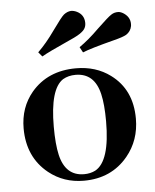

<svg xmlns="http://www.w3.org/2000/svg" viewBox="-50 -699 606 752"><g transform="rotate(-5 253.0 -323.5)"><path d="M150.4 -210.9Q150.4 -359.4 203.1 -393.6Q224.6 -406.2 252.9 -406.2Q327.1 -406.2 346.7 -322.3Q356.4 -281.2 356.4 -214.8Q356.4 -57.6 296.9 -25.4Q277.3 -15.6 252.9 -15.6Q179.7 -15.6 160.2 -99.6Q150.4 -141.6 150.4 -210.9ZM256.8 -431.6Q145.5 -431.6 81.1 -355.5Q32.2 -296.9 32.2 -214.8Q32.2 -101.6 112.3 -37.1Q170.9 9.8 250 9.8Q358.4 9.8 422.9 -68.4Q473.6 -129.9 473.6 -214.8Q473.6 -329.1 391.6 -389.6Q335 -431.6 256.8 -431.6ZM292 -571.3Q309.6 -585 308.6 -607.4Q307.6 -637.7 280.3 -651.4Q268.6 -657.2 256.8 -657.2Q242.2 -656.2 228.5 -645.5Q217.8 -636.7 181.6 -585.9Q149.4 -540 115.2 -506.8L129.9 -489.3Q154.3 -503.9 243.2 -543.9Q279.3 -559.6 292 -571.3ZM463.9 -544.9Q482.4 -556.6 486.3 -578.1Q490.2 -609.4 463.9 -627.9Q454.1 -634.8 443.4 -636.7Q425.8 -637.7 413.1 -628.9Q400.4 -621.1 355.5 -578.1Q316.4 -539.1 278.3 -512.7L290 -491.2Q320.3 -503.9 415 -528.3Q450.2 -537.1 463.9 -544.9Z"/></g></svg>

Font: Abhaya Libre
Style: Bold
Weight: 700
Designer: Pushpananda Ekanayake, Sol Matas, Pathum Egodawatta
Foundry: Mooniak
Version: Version 1.050 ; ttfautohint (v1.6)